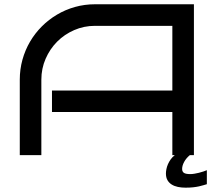

<svg xmlns="http://www.w3.org/2000/svg" viewBox="-20 -720 1004 891"><path d="M879.9 0H860.8Q843.8 14.2 834.5 31.5Q825.2 48.8 825.2 64Q825.2 76.7 833.7 82.3Q842.3 87.9 862.8 87.9Q871.6 87.9 882.1 86.2Q892.6 84.5 903.3 81.8Q914.1 79.1 923.6 75.9Q933.1 72.8 939.9 69.8V134.8Q933.1 136.7 924.3 139.4Q915.5 142.1 903.6 144.8Q891.6 147.5 876.2 149.2Q860.8 150.9 840.8 150.9Q822.3 150.9 805.7 147.5Q789.1 144 776.6 136.2Q764.2 128.4 757.1 116Q750 103.5 750 85Q750 76.2 752.2 64.9Q754.4 53.7 759.3 42.2Q764.2 30.8 772 19.8Q779.8 8.8 791 0H779.8V-200.2H221.2V-299.8H779.8V-600.1H420.9Q369.6 -600.1 324.2 -580.3Q278.8 -560.5 245.1 -526.6Q211.4 -492.7 191.7 -447.3Q171.9 -401.9 171.9 -350.1V0H71.8V-350.1Q71.8 -398.4 84.2 -443.1Q96.7 -487.8 119.4 -526.6Q142.1 -565.4 174.1 -597.4Q206.1 -629.4 244.9 -652.3Q283.7 -675.3 328.1 -687.7Q372.6 -700.2 420.9 -700.2H879.9Z"/></svg>

Font: Bruno Ace
Style: Regular
Weight: 400
Designer: Astigmatic (AOETI)
Foundry: Astigmatic (AOETI)
Version: Version 1.000